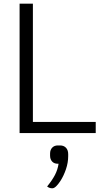

<svg xmlns="http://www.w3.org/2000/svg" viewBox="-20 -720 553 1039"><path d="M498 -60V0H86V-700H158V-60ZM349 114V125Q349 160 337 195.5Q325 231 307 259Q281 299 263 299Q247 299 235 289Q262 256 277 227.5Q292 199 297 166H292Q273 166 262 154Q251 142 251 122V111Q251 91 262.5 79Q274 67 293 67H305Q325 67 337 79.5Q349 92 349 114Z"/></svg>

Font: Krub
Style: Regular
Weight: 400
Designer: Ekaluck Peanpanawate
Foundry: Cadson Demak Co.,Ltd.
Version: Version 1.000; ttfautohint (v1.6)